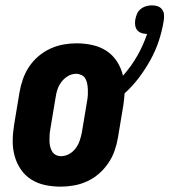

<svg xmlns="http://www.w3.org/2000/svg" viewBox="-20 -690 634 718"><path d="M207 8Q177 8 148.5 2Q120 -4 96.5 -19Q73 -34 57.5 -57Q42 -80 34.5 -107.5Q27 -135 27.5 -165Q28 -195 33 -225L53 -345Q57 -369 65.5 -393.5Q74 -418 88.5 -440Q103 -462 123.5 -479.5Q144 -497 168 -508Q192 -519 217 -523.5Q242 -528 266 -528Q297 -528 326 -521.5Q355 -515 378.5 -499.5Q402 -484 417.5 -460Q433 -436 440 -407Q471 -442 493.5 -481.5Q516 -521 530 -563Q519 -563 509 -566.5Q499 -570 493 -577.5Q487 -585 485.5 -595.5Q484 -606 486 -617Q488 -628 492.5 -638.5Q497 -649 506.5 -656.5Q516 -664 527 -667Q538 -670 548 -670Q560 -670 570 -666.5Q580 -663 586.5 -654Q593 -645 593.5 -633.5Q594 -622 592 -611Q586 -574 574 -537.5Q562 -501 543 -466.5Q524 -432 500 -400Q476 -368 446 -341Q445 -330 444 -318.5Q443 -307 441 -295L421 -175Q417 -151 408.5 -126.5Q400 -102 385 -80Q370 -58 350 -40.5Q330 -23 306 -12Q282 -1 256.5 3.5Q231 8 207 8ZM208 -106Q224 -106 238.5 -114Q253 -122 263 -135.5Q273 -149 278 -164Q283 -179 286 -194L306 -314Q308 -325 308.5 -335.5Q309 -346 308.5 -356.5Q308 -367 306 -377.5Q304 -388 299 -396.5Q294 -405 284.5 -409.5Q275 -414 265 -414Q249 -414 235 -406Q221 -398 210.5 -384.5Q200 -371 195 -356Q190 -341 188 -326L168 -206Q166 -195 165.5 -184.5Q165 -174 165 -163.5Q165 -153 167.5 -142.5Q170 -132 175 -123.5Q180 -115 189 -110.5Q198 -106 208 -106Z"/></svg>

Font: Iosevka Curly Slab Heavy
Style: Italic
Weight: 900
Italic angle: -9°
Monospace: yes
Designer: Belleve Invis
Foundry: Belleve Invis
Version: Version 22.1.2; ttfautohint (v1.8.4)